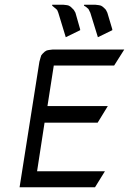

<svg xmlns="http://www.w3.org/2000/svg" viewBox="-20 -794 547 814"><path d="M63 0 147 -532.2 151.9 -549.8 154.8 -559.1 160.2 -565.9 169.9 -575.2 178.2 -580.1 187 -582 203.1 -584H506.8L463.9 -516.1H208L181.2 -344.2H437L394 -273.9H168.9L137.2 -67.9H424.8L382.8 0ZM201.2 -770V-773.9H249L265.1 -772L272 -770L279.8 -765.1L289.1 -755.9L293 -752L299.8 -740.2L319.8 -669.9V-666L258.8 -636.2L227.1 -740.2L222.2 -752L217.8 -755.9L207 -765.1ZM335.9 -770 336.9 -773.9H384.8L399.9 -772L408.2 -770L416 -765.1L425.8 -755.9L429.2 -752L435.1 -740.2L456.1 -669.9V-666L395 -636.2L362.8 -740.2L356.9 -752L355 -755.9L344.2 -765.1Z"/></svg>

Font: Petahja
Style: Italic
Weight: 400
Designer: T. Christopher White
Version: Version 1.1